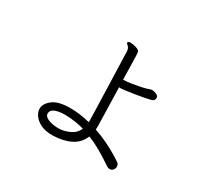

<svg xmlns="http://www.w3.org/2000/svg" viewBox="-149 -966 1298 1208"><g transform="rotate(30 500.0 -361.5)"><path d="M345 12Q294 12 260.5 -4.5Q227 -21 210 -45.5Q193 -70 193 -93V-96Q195 -133 235.5 -163Q276 -193 358 -193Q396 -193 432 -188Q468 -183 504 -174Q504 -189 503 -230Q502 -271 500 -327Q498 -383 496.5 -442.5Q495 -502 493 -554.5Q491 -607 490 -641.5Q489 -676 489 -680Q489 -685 487.5 -691.5Q486 -698 484 -701Q480 -711 471.5 -716.5Q463 -722 463 -729Q463 -730 463.5 -730.5Q464 -731 464 -732Q467 -739 482 -739Q497 -739 518 -733Q541 -727 547 -718.5Q553 -710 553 -683Q553 -676 554.5 -627.5Q556 -579 557 -514H566Q580 -514 608.5 -518Q637 -522 666.5 -528Q696 -534 713 -539Q736 -547 741 -548Q746 -549 747 -549Q762 -549 779 -541.5Q796 -534 797 -522V-518Q797 -500 780 -494Q765 -489 734 -483Q703 -477 668.5 -471.5Q634 -466 607 -462.5Q580 -459 572 -459Q569 -459 565.5 -459Q562 -459 559 -460L566 -188Q566 -180 566 -172Q566 -164 565 -156Q616 -139 660.5 -117Q705 -95 738 -75Q771 -55 786 -44Q797 -36 797 -18Q797 -12 795 -6Q785 16 765 16Q754 16 743 9Q731 1 702 -18Q673 -37 633.5 -59.5Q594 -82 552 -98Q530 -43 477 -16.5Q424 10 350 12ZM357 -45Q396 -45 436 -63.5Q476 -82 492 -120Q460 -129 426.5 -134Q393 -139 355 -140H348Q327 -140 305 -136Q283 -132 268 -122Q253 -112 252 -93Q252 -71 281.5 -58.5Q311 -46 354 -45Z"/></g></svg>

Font: Klee One SemiBold
Style: Regular
Weight: 600
Designer: Fontworks Inc.
Foundry: Fontworks Inc.
Version: Version 1.00;January 12, 2022;FontCreator 13.0.0.2683 64-bit